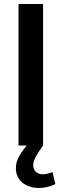

<svg xmlns="http://www.w3.org/2000/svg" viewBox="-20 -723 305 954"><path d="M194 -703H72V0H194ZM193 143Q171 143 158 130.5Q145 118 145 98Q145 80 155.5 59.5Q166 39 194 0H112Q87 32 73 57.5Q59 83 59 112Q59 158 91.5 184.5Q124 211 175 211Q214 211 255 192L241 132Q211 143 193 143Z"/></svg>

Font: Geom Medium
Style: Bold
Weight: 500
Version: Version 1.102